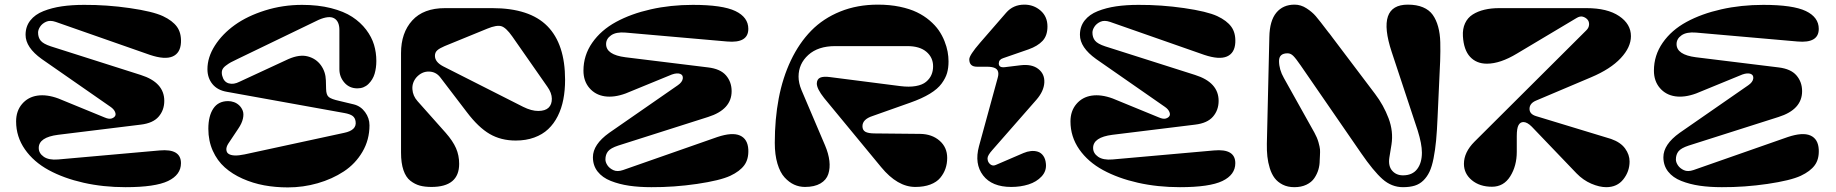

<svg xmlns="http://www.w3.org/2000/svg" viewBox="-20 -795 7956 832"><path d="M231.9 -104 671.9 -143.1Q764.2 -151.4 764.2 -87.9Q764.2 -37.6 708.3 -10.7Q652.3 16.1 523.9 16.1Q427.2 16.1 341.8 -3.2Q256.3 -22.5 191.2 -57.9Q126 -93.3 87.9 -147.9Q49.8 -202.6 49.8 -269Q49.8 -314 75.4 -344.2Q101.1 -374.5 141.8 -380.6Q182.6 -386.7 232.9 -368.2L433.1 -286.1Q451.2 -278.3 462.2 -281.2Q473.1 -284.2 478.3 -291.5Q483.4 -298.8 478.3 -310.5Q473.1 -322.3 459 -332L161.1 -539.1Q90.8 -589.4 90.8 -644Q90.8 -680.2 111.3 -706.3Q131.8 -732.4 168.2 -746.8Q204.6 -761.2 248 -767.6Q291.5 -773.9 344.2 -773.9Q442.9 -774.4 542.2 -760Q641.6 -745.6 686 -725.1Q727.5 -705.6 746.8 -679Q766.1 -652.3 764.2 -610.8Q761.7 -564.9 728 -550.3Q694.3 -535.6 629.9 -557.1L221.2 -700.2Q196.8 -708.5 179.7 -700.7Q162.6 -692.9 153.8 -679.4Q145 -666 145 -653.8Q145 -632.8 156.2 -618.9Q167.5 -605 200.2 -594.2L589.8 -470.2Q691.9 -438 691.9 -357.9Q691.9 -317.9 667.5 -289.6Q643.1 -261.2 589.8 -254.9L231.9 -210.9Q147.9 -200.2 147.9 -153.8Q147.9 -130.9 169.7 -115.7Q191.4 -100.6 231.9 -104Z M1289.1 -773.9Q1358.4 -773.9 1414.3 -759.8Q1470.2 -745.6 1506.3 -721.9Q1542.5 -698.2 1566.7 -666.3Q1590.8 -634.3 1600.8 -600.8Q1610.8 -567.4 1610.8 -530.8Q1610.8 -501 1603.3 -475.3Q1595.7 -449.7 1576.4 -430.9Q1557.1 -412.1 1528.8 -412.1Q1494.1 -412.1 1472.4 -437Q1450.7 -461.9 1450.7 -495.1V-665Q1450.7 -702.6 1428.2 -715.6Q1405.8 -728.5 1360.8 -709L1010.7 -540Q989.3 -529.8 980.2 -524.9Q971.2 -520 958.5 -510.5Q945.8 -501 942.6 -490.5Q939.5 -480 942.9 -466.8Q949.7 -439.9 971.2 -433.8Q992.7 -427.7 1018.1 -440.9L1230 -539.1Q1278.3 -560.1 1314 -550.5Q1349.6 -541 1370.4 -512.5Q1391.1 -483.9 1392.1 -446.8L1393.1 -409.2Q1393.6 -383.3 1405 -374.3Q1416.5 -365.2 1449.7 -357.9L1512.7 -342.8Q1543 -335.4 1562 -309.3Q1581.1 -283.2 1581.1 -252Q1581.1 -189 1550.5 -137Q1520 -85 1469.7 -52Q1419.4 -19 1356.7 -1Q1293.9 17.1 1227.1 17.1Q1173.8 17.1 1124.8 8.1Q1075.7 -1 1031.2 -20.8Q986.8 -40.5 954.1 -69.6Q921.4 -98.6 902.1 -141.6Q882.8 -184.6 882.8 -236.8Q882.8 -292 904.3 -324.5Q925.8 -356.9 968.8 -356.9Q981 -356.9 993.7 -352.5Q1006.3 -348.1 1016.6 -338.4Q1026.9 -328.6 1032 -314.9Q1037.1 -301.3 1032.7 -281Q1028.3 -260.7 1012.7 -237.8L968.8 -171.9Q960 -157.7 960.9 -146Q961.9 -134.3 969.7 -128.9Q988.8 -115.2 1040 -126L1470.7 -219.2Q1526.4 -230.5 1521 -268.1Q1519 -284.2 1508.1 -292.5Q1497.1 -300.8 1472.7 -305.2L963.9 -397Q922.4 -403.8 900.6 -430.7Q878.9 -457.5 878.9 -495.1Q878.9 -546.9 911.1 -597.4Q943.4 -647.9 997.6 -686.8Q1051.8 -725.6 1128.7 -749.8Q1205.6 -773.9 1289.1 -773.9Z M1908.7 -759.8H2112.8Q2274.9 -759.8 2351.8 -681.9Q2428.7 -604 2428.7 -449.2Q2428.7 -403.3 2421.1 -364.3Q2413.6 -325.2 2397 -292Q2380.4 -258.8 2355.5 -235.4Q2330.6 -211.9 2294.9 -199Q2259.3 -186 2214.8 -186Q2150.9 -186 2102.1 -214.4Q2053.2 -242.7 2002.9 -309.1L1887.7 -460Q1868.7 -484.4 1838.4 -484.9Q1808.1 -485.4 1784.7 -460Q1765.1 -437 1767.1 -408.2Q1769 -379.4 1789.1 -356.9L1911.6 -219.2Q1942.4 -184.1 1956.1 -152.8Q1969.7 -121.6 1969.7 -85Q1969.7 15.1 1849.6 15.1Q1820.8 15.1 1799.3 9.3Q1777.8 3.4 1758.3 -11.7Q1738.8 -26.9 1728.3 -57.6Q1717.8 -88.4 1717.8 -133.8V-564.9Q1717.8 -652.8 1766.4 -706.3Q1814.9 -759.8 1908.7 -759.8ZM1864.7 -553.2Q1864.7 -526.4 1899.9 -507.8L2247.1 -332Q2283.2 -314 2313 -314.2Q2342.8 -314.5 2357.2 -328.4Q2371.6 -342.3 2371.3 -367.2Q2371.1 -392.1 2352.1 -418.9L2199.7 -637.2Q2172.9 -675.3 2152.6 -681.4Q2132.3 -687.5 2091.8 -670.9L1906.7 -595.2Q1884.8 -585.9 1874.8 -576.9Q1864.7 -567.9 1864.7 -553.2Z M3130.4 -615.2 2690.4 -653.8Q2649.9 -657.2 2628.2 -642.1Q2606.4 -627 2606.4 -604Q2606.4 -557.6 2690.4 -546.9L3048.3 -502.9Q3101.6 -496.6 3126 -468.3Q3150.4 -439.9 3150.4 -399.9Q3150.4 -320.3 3048.3 -288.1L2658.7 -164.1Q2626 -153.3 2614.7 -139.2Q2603.5 -125 2603.5 -104Q2603.5 -91.8 2612.3 -78.6Q2621.1 -65.4 2638.2 -57.6Q2655.3 -49.8 2679.7 -58.1L3088.4 -201.2Q3152.8 -222.7 3186.5 -207.8Q3220.2 -192.9 3222.7 -147Q3224.6 -105.5 3205.3 -79.1Q3186 -52.7 3144.5 -33.2Q3100.1 -12.7 3000.5 2Q2900.9 16.6 2802.7 16.1Q2750 16.1 2706.5 9.8Q2663.1 3.4 2626.7 -11Q2590.3 -25.4 2569.8 -51.5Q2549.3 -77.6 2549.3 -113.8Q2549.3 -168.9 2619.6 -219.2L2917.5 -425.8Q2936.5 -439 2938.7 -454.3Q2940.9 -469.7 2927.5 -474.9Q2914.1 -480 2891.6 -472.2L2691.4 -390.1Q2641.1 -371.6 2600.3 -377.7Q2559.6 -383.8 2533.9 -413.8Q2508.3 -443.8 2508.3 -488.8Q2508.3 -555.2 2546.4 -609.9Q2584.5 -664.6 2649.7 -700Q2714.8 -735.4 2800.3 -754.6Q2885.7 -773.9 2982.4 -773.9Q3110.8 -773.9 3166.7 -747.1Q3222.7 -720.2 3222.7 -669.9Q3222.7 -606.9 3130.4 -615.2Z M4084.5 -110.8Q4084.5 -85.9 4077.1 -64.5Q4069.8 -43 4054.4 -24.4Q4039.1 -5.9 4011.5 4.6Q3983.9 15.1 3946.3 15.1Q3869.1 15.1 3798.3 -70.8L3551.3 -370.1Q3519.5 -410.2 3519.5 -433.1Q3520 -452.1 3534.2 -458.5Q3548.3 -464.8 3577.1 -460.9L3881.3 -421.9Q3919.9 -417 3948.5 -422.1Q3977.1 -427.2 3992.9 -440.4Q4008.8 -453.6 4016.1 -470.5Q4023.4 -487.3 4023.4 -507.8Q4023.4 -545.9 3994.4 -570.6Q3965.3 -595.2 3912.1 -595.2H3599.1Q3524.9 -595.2 3482.7 -556.9Q3440.4 -518.6 3440.4 -462.9Q3440.4 -435.5 3453.1 -404.8L3555.2 -165Q3570.3 -129.4 3574 -97.9Q3577.6 -66.4 3569.3 -40.8Q3561 -15.1 3535.2 0Q3509.3 15.1 3468.3 15.1Q3443.4 15.1 3421.4 5.1Q3399.4 -4.9 3379.9 -26.1Q3360.4 -47.4 3348.9 -85.9Q3337.4 -124.5 3337.4 -175.8Q3337.4 -278.8 3354.5 -368.7Q3371.6 -458.5 3407.2 -533.4Q3442.9 -608.4 3495.1 -661.9Q3547.4 -715.3 3621.1 -745.1Q3694.8 -774.9 3784.2 -774.9Q3835.4 -774.9 3878.9 -765.9Q3922.4 -756.8 3953.1 -741.9Q3983.9 -727.1 4008.3 -706.3Q4032.7 -685.5 4047.9 -663.6Q4063 -641.6 4072.8 -616.9Q4082.5 -592.3 4086.4 -570.8Q4090.3 -549.3 4090.3 -528.8Q4090.3 -501 4084 -478.8Q4077.6 -456.5 4060.5 -433.1Q4043.5 -409.7 4009.5 -388.9Q3975.6 -368.2 3924.3 -350.1L3760.3 -292Q3717.3 -277.8 3717.3 -248Q3717.3 -231 3730 -223.9Q3742.7 -216.8 3771.5 -216.8L3968.3 -214.8Q4018.6 -213.9 4051.5 -185.3Q4084.5 -156.7 4084.5 -110.8Z M4180.2 -538.1Q4180.2 -555.7 4227.1 -609.9L4340.3 -740.2Q4370.6 -774.9 4418.9 -774.9Q4459.5 -774.9 4489.3 -749Q4519 -723.1 4519 -680.2Q4519 -640.6 4497.8 -617.9Q4476.6 -595.2 4437 -581.1L4327.1 -543Q4308.1 -537.1 4308.1 -520Q4308.1 -501 4334 -503.9L4402.3 -512.2Q4451.2 -518.1 4479.2 -496.3Q4507.3 -474.6 4505.4 -437.3Q4503.4 -399.9 4471.2 -362.8L4280.3 -145Q4259.3 -121.6 4259.3 -108.9Q4259.3 -93.3 4270.3 -83.7Q4281.2 -74.2 4294.9 -80.1L4415 -131.8Q4431.2 -138.7 4447 -140.4Q4462.9 -142.1 4477.1 -137.7Q4491.2 -133.3 4500.7 -120.1Q4510.3 -106.9 4512.2 -85.9Q4515.6 -54.2 4493.7 -30.5Q4471.7 -6.8 4437 4.2Q4402.3 15.1 4362.3 15.1Q4278.3 15.1 4240 -34.9Q4201.7 -85 4222.2 -161.1L4303.2 -457Q4306.2 -467.3 4306.2 -475.1Q4306.2 -491.7 4293.9 -498.8Q4281.7 -505.9 4256.3 -505.9H4213.4Q4180.2 -505.9 4180.2 -538.1Z M4800.8 -104 5240.7 -143.1Q5333 -151.4 5333 -87.9Q5333 -37.6 5277.1 -10.7Q5221.2 16.1 5092.8 16.1Q4996.1 16.1 4910.6 -3.2Q4825.2 -22.5 4760 -57.9Q4694.8 -93.3 4656.7 -147.9Q4618.7 -202.6 4618.7 -269Q4618.7 -314 4644.3 -344.2Q4669.9 -374.5 4710.7 -380.6Q4751.5 -386.7 4801.8 -368.2L5002 -286.1Q5020 -278.3 5031 -281.2Q5042 -284.2 5047.1 -291.5Q5052.2 -298.8 5047.1 -310.5Q5042 -322.3 5027.8 -332L4730 -539.1Q4659.7 -589.4 4659.7 -644Q4659.7 -680.2 4680.2 -706.3Q4700.7 -732.4 4737.1 -746.8Q4773.4 -761.2 4816.9 -767.6Q4860.4 -773.9 4913.1 -773.9Q5011.7 -774.4 5111.1 -760Q5210.4 -745.6 5254.9 -725.1Q5296.4 -705.6 5315.7 -679Q5335 -652.3 5333 -610.8Q5330.6 -564.9 5296.9 -550.3Q5263.2 -535.6 5198.7 -557.1L4790 -700.2Q4765.6 -708.5 4748.5 -700.7Q4731.4 -692.9 4722.7 -679.4Q4713.9 -666 4713.9 -653.8Q4713.9 -632.8 4725.1 -618.9Q4736.3 -605 4769 -594.2L5158.7 -470.2Q5260.7 -438 5260.7 -357.9Q5260.7 -317.9 5236.3 -289.6Q5211.9 -261.2 5158.7 -254.9L4800.8 -210.9Q4716.8 -200.2 4716.8 -153.8Q4716.8 -130.9 4738.5 -115.7Q4760.3 -100.6 4800.8 -104Z M6080.6 -774.9Q6119.1 -774.9 6146.2 -763.4Q6173.3 -752 6188.5 -730.7Q6203.6 -709.5 6211.9 -679.4Q6220.2 -649.4 6221.2 -612.1Q6222.2 -574.7 6220.7 -530.8L6209.5 -287.1Q6207 -227.5 6203.1 -186.3Q6199.2 -145 6192.1 -109.1Q6185.1 -73.2 6174.6 -51Q6164.1 -28.8 6147.9 -12.9Q6131.8 2.9 6110.4 9.5Q6088.9 16.1 6059.6 16.1Q6010.3 16.1 5970.7 -19Q5931.2 -54.2 5877.9 -131.8L5615.7 -512.2Q5595.2 -542 5584 -553Q5572.8 -564 5559.6 -564Q5522.5 -564 5522.5 -530.8Q5522.5 -493.7 5543.5 -457L5675.8 -220.2Q5687.5 -199.2 5693.4 -178.5Q5699.2 -157.7 5700 -147.5Q5700.7 -137.2 5699.7 -119.4Q5698.7 -101.6 5698.7 -100.1Q5698.7 -79.6 5693.1 -60.3Q5687.5 -41 5675.5 -23.2Q5663.6 -5.4 5641.1 5.4Q5618.7 16.1 5588.9 16.1Q5560.1 16.1 5538.3 5.1Q5516.6 -5.9 5503.4 -23.4Q5490.2 -41 5482.4 -66.2Q5474.6 -91.3 5471.9 -116.9Q5469.2 -142.6 5469.7 -171.9L5480.5 -634.8Q5481.9 -705.1 5510.7 -740Q5539.6 -774.9 5589.8 -774.9Q5617.2 -774.9 5641.6 -759Q5666 -743.2 5681.4 -725.3Q5696.8 -707.5 5736.3 -655.3Q5740.2 -650.9 5742.2 -648.2Q5744.1 -645.5 5747.3 -641.4Q5750.5 -637.2 5752.9 -633.8L5938.5 -388.2Q5975.6 -339.4 5997.1 -282.5Q6018.6 -225.6 6009.8 -168.9L6000.5 -111.8Q5995.1 -75.7 6012.7 -55.4Q6030.3 -35.2 6059.6 -35.2Q6100.1 -35.2 6120.8 -62Q6141.6 -88.9 6141.6 -133.8Q6141.6 -170.9 6123.5 -229L6010.7 -569.8Q5942.9 -774.9 6080.6 -774.9Z M6635.7 -292 6961.4 -192.9Q7002.9 -178.2 7022.2 -151.4Q7041.5 -124.5 7041.5 -95.2Q7041.5 -52.2 7014.6 -18.1Q6987.8 16.1 6940.4 16.1Q6911.1 16.1 6875.7 1Q6840.3 -14.2 6811.5 -43.9L6617.7 -246.1Q6597.7 -266.1 6581.5 -266.1Q6567.4 -266.1 6560.1 -252.4Q6552.7 -238.8 6552.7 -205.1V-137.2Q6552.7 -76.2 6524.4 -31Q6496.1 14.2 6445.3 14.2Q6392.1 14.2 6357.9 -14.2Q6323.7 -42.5 6323.7 -85Q6323.7 -135.3 6369.6 -181.2L6854.5 -664.1Q6865.2 -674.8 6866 -688.2Q6866.7 -701.7 6858.9 -710.4Q6851.1 -719.2 6838.9 -722.7Q6826.7 -726.1 6811.5 -716.8L6553.7 -563Q6481 -519 6423.3 -519Q6377.9 -519 6350.3 -548.8Q6322.8 -578.6 6319.3 -638.2Q6317.4 -669.9 6328.6 -694.1Q6339.8 -718.3 6361.8 -732.2Q6383.8 -746.1 6412.6 -752.9Q6441.4 -759.8 6476.6 -759.8H6854.5Q6945.3 -759.8 6996.3 -725.3Q7047.4 -690.9 7047.4 -638.2Q7047.4 -590.3 7003.2 -543Q6959 -495.6 6874.5 -460L6635.7 -358.9Q6608.4 -347.2 6607.9 -324Q6607.4 -300.8 6635.7 -292Z M7769 -615.2 7329.1 -653.8Q7288.6 -657.2 7266.8 -642.1Q7245.1 -627 7245.1 -604Q7245.1 -557.6 7329.1 -546.9L7687 -502.9Q7740.2 -496.6 7764.6 -468.3Q7789.1 -439.9 7789.1 -399.9Q7789.1 -320.3 7687 -288.1L7297.4 -164.1Q7264.6 -153.3 7253.4 -139.2Q7242.2 -125 7242.2 -104Q7242.2 -91.8 7251 -78.6Q7259.8 -65.4 7276.9 -57.6Q7293.9 -49.8 7318.4 -58.1L7727.1 -201.2Q7791.5 -222.7 7825.2 -207.8Q7858.9 -192.9 7861.3 -147Q7863.3 -105.5 7844 -79.1Q7824.7 -52.7 7783.2 -33.2Q7738.8 -12.7 7639.2 2Q7539.6 16.6 7441.4 16.1Q7388.7 16.1 7345.2 9.8Q7301.8 3.4 7265.4 -11Q7229 -25.4 7208.5 -51.5Q7188 -77.6 7188 -113.8Q7188 -168.9 7258.3 -219.2L7556.2 -425.8Q7575.2 -439 7577.4 -454.3Q7579.6 -469.7 7566.2 -474.9Q7552.7 -480 7530.3 -472.2L7330.1 -390.1Q7279.8 -371.6 7239 -377.7Q7198.2 -383.8 7172.6 -413.8Q7147 -443.8 7147 -488.8Q7147 -555.2 7185.1 -609.9Q7223.1 -664.6 7288.3 -700Q7353.5 -735.4 7439 -754.6Q7524.4 -773.9 7621.1 -773.9Q7749.5 -773.9 7805.4 -747.1Q7861.3 -720.2 7861.3 -669.9Q7861.3 -606.9 7769 -615.2Z"/></svg>

Font: Pilowlava
Style: Regular
Weight: 400
Designer: Anton Moglia, Jérémy Landes, Maksym Kobuzan (Cyrillic), Velvetyne Type Foundry
Foundry: Anton Moglia, Jérémy Landes, Velvetyne Type Foundry
Version: Version 1.001;hotconv 1.0.109;makeotfexe 2.5.65596